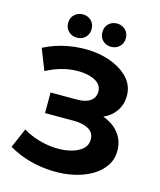

<svg xmlns="http://www.w3.org/2000/svg" viewBox="-131 -994 918 1099"><g transform="rotate(15 328.0 -444.5)"><path d="M24 -62 74 -178Q119 -151 170.5 -136.5Q222 -122 271.5 -120.5Q321 -119 361.5 -130Q402 -141 426.5 -163Q451 -185 451 -219Q451 -259 418 -278.5Q385 -298 330 -298H159V-420H318Q367 -420 394.5 -440Q422 -460 422 -495Q422 -525 402 -543.5Q382 -562 347.5 -571Q313 -580 270 -579Q227 -578 181 -565Q135 -552 93 -529L44 -654Q112 -689 187.5 -702.5Q263 -716 333.5 -709.5Q404 -703 461 -677.5Q518 -652 552 -611Q586 -570 586 -514Q586 -464 560 -425Q534 -386 487.5 -365Q441 -344 381 -344L385 -380Q455 -380 506.5 -356.5Q558 -333 586.5 -291.5Q615 -250 615 -196Q615 -146 588.5 -106.5Q562 -67 516 -40Q470 -13 411 0Q352 13 285.5 11Q219 9 152 -8.5Q85 -26 24 -62ZM425 -762Q396 -762 376 -781Q356 -800 356 -831Q356 -862 376 -881Q396 -900 425 -900Q454 -900 474.5 -881Q495 -862 495 -831Q495 -800 474.5 -781Q454 -762 425 -762ZM223 -762Q194 -762 173.5 -781Q153 -800 153 -831Q153 -862 173.5 -881Q194 -900 223 -900Q252 -900 272 -881Q292 -862 292 -831Q292 -800 272 -781Q252 -762 223 -762Z"/></g></svg>

Font: MOST Montserrat
Style: Bold
Weight: 700
Designer: Julieta Ulanovsky
Foundry: Julieta Ulanovsky
Version: Version 8.000;March 11, 2024;FontCreator 15.0.0.2926 64-bit